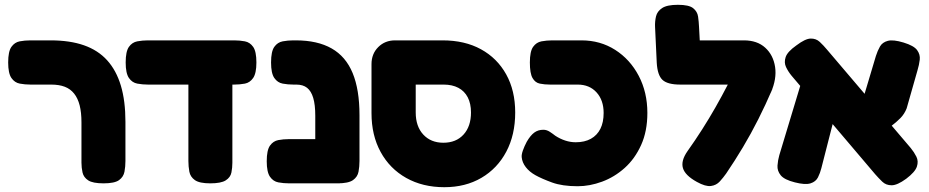

<svg xmlns="http://www.w3.org/2000/svg" viewBox="-20 -754 3867 799"><path d="M411 9Q366 9 347 -3.5Q328 -16 323.5 -36Q319 -56 319 -77V-245Q319 -286 311.5 -315.5Q304 -345 288.5 -364.5Q273 -384 249.5 -393Q226 -402 193 -402H107Q84 -402 62.5 -406Q41 -410 27.5 -429.5Q14 -449 14 -494Q14 -540 27.5 -559Q41 -578 62 -582Q83 -586 106 -586H191Q271 -586 329.5 -565.5Q388 -545 426 -503Q464 -461 483 -397.5Q502 -334 502 -247V-84Q502 -61 498 -39.5Q494 -18 475.5 -4.5Q457 9 411 9Z M596 -402Q573 -402 551.5 -406Q530 -410 516.5 -429.5Q503 -449 503 -494Q503 -540 516.5 -559Q530 -578 551.5 -582Q573 -586 595 -586H955Q978 -586 999 -582Q1020 -578 1033.5 -559Q1047 -540 1047 -494Q1047 -449 1033.5 -429.5Q1020 -410 999 -406Q978 -402 954 -402ZM855 9Q810 9 791 -4.5Q772 -18 768 -39.5Q764 -61 764 -84V-451L947 -434V-77Q947 -56 943 -36Q939 -16 919.5 -3.5Q900 9 855 9Z M1384 9Q1340 9 1320.5 -3.5Q1301 -16 1296.5 -36Q1292 -56 1292 -77V-272Q1292 -318 1283.5 -346.5Q1275 -375 1258 -388.5Q1241 -402 1213 -402H1201Q1178 -402 1156.5 -406Q1135 -410 1121.5 -429.5Q1108 -449 1108 -494Q1108 -540 1121.5 -559Q1135 -578 1156.5 -582Q1178 -586 1200 -586H1211Q1301 -586 1360 -552.5Q1419 -519 1447.5 -450Q1476 -381 1476 -275V-84Q1476 -61 1472 -39.5Q1468 -18 1449 -4.5Q1430 9 1384 9ZM1183 9Q1160 9 1138.5 5Q1117 1 1103.5 -18.5Q1090 -38 1090 -83Q1090 -129 1103.5 -148Q1117 -167 1138 -171Q1159 -175 1182 -175H1395L1394 9Z M1829 25Q1739 25 1670.5 -13.5Q1602 -52 1564 -121.5Q1526 -191 1526 -283V-487Q1526 -530 1554 -558Q1582 -586 1624 -586H1822Q1914 -586 1981.5 -549Q2049 -512 2086.5 -444.5Q2124 -377 2124 -286Q2124 -193 2087 -123Q2050 -53 1983.5 -14Q1917 25 1829 25ZM1825 -160Q1878 -160 1909 -194Q1940 -228 1940 -286Q1940 -323 1926.5 -349Q1913 -375 1887.5 -388.5Q1862 -402 1826 -402H1710V-286Q1710 -228 1741.5 -194Q1773 -160 1825 -160Z M2384 21Q2320 21 2277.5 5.5Q2235 -10 2208 -25Q2183 -39 2168 -58.5Q2153 -78 2151 -100Q2150 -111 2156 -128Q2162 -145 2172 -164Q2187 -190 2203 -202Q2219 -214 2241 -214Q2255 -214 2268 -205.5Q2281 -197 2291 -189Q2311 -176 2332.5 -169Q2354 -162 2376 -162Q2413 -162 2439 -176.5Q2465 -191 2478.5 -218Q2492 -245 2492 -284Q2492 -337 2462.5 -369.5Q2433 -402 2384 -402H2269Q2246 -402 2226.5 -406Q2207 -410 2196 -429.5Q2185 -449 2185 -494Q2185 -540 2198.5 -559Q2212 -578 2233.5 -582Q2255 -586 2278 -586H2400Q2478 -586 2540 -546.5Q2602 -507 2638 -438.5Q2674 -370 2674 -284Q2674 -208 2648 -150.5Q2622 -93 2579.5 -55Q2537 -17 2485.5 2Q2434 21 2384 21Z M2880 3Q2831 -24 2822 -54.5Q2813 -85 2841 -125Q2873 -170 2902 -215.5Q2931 -261 2957.5 -307.5Q2984 -354 3008.5 -401.5Q3033 -449 3055 -497L3194 -383Q3166 -318 3135.5 -257.5Q3105 -197 3071.5 -141Q3038 -85 3002 -32Q2990 -15 2975.5 1Q2961 17 2938.5 20Q2916 23 2880 3ZM3188 -369 3069 -402H2811Q2758 -402 2737 -421.5Q2716 -441 2713 -493L2706 -642Q2705 -665 2710 -686Q2715 -707 2735.5 -720.5Q2756 -734 2801 -734Q2847 -734 2864.5 -720Q2882 -706 2885 -685Q2888 -664 2889 -642L2892 -586H3076Q3131 -586 3164.5 -555.5Q3198 -525 3205.5 -475.5Q3213 -426 3188 -369Z M3751 -10Q3714 17 3690.5 17Q3667 17 3651.5 2Q3636 -13 3622 -29L3274 -439Q3260 -456 3251 -475Q3242 -494 3249.5 -516.5Q3257 -539 3294 -565Q3331 -593 3353.5 -593.5Q3376 -594 3391.5 -579.5Q3407 -565 3422 -547L3770 -138Q3784 -121 3793.5 -102Q3803 -83 3795.5 -60.5Q3788 -38 3751 -10ZM3288 5Q3244 -6 3229 -24.5Q3214 -43 3215.5 -65Q3217 -87 3223 -108L3319 -426L3473 -347L3398 -54Q3393 -34 3384 -16Q3375 2 3353 9Q3331 16 3288 5ZM3628 -179 3553 -280 3625 -521Q3632 -543 3642 -560.5Q3652 -578 3674.5 -584Q3697 -590 3740 -577Q3783 -564 3796.5 -545.5Q3810 -527 3807.5 -505.5Q3805 -484 3798 -461L3753 -303Q3744 -280 3727.5 -263Q3711 -246 3686.5 -227.5Q3662 -209 3628 -179Z"/></svg>

Font: Fredoka
Style: Bold
Weight: 700
Designer: Ben Nathan
Foundry: Milena B. Brandão, Ben Nathan
Version: Version 2.001